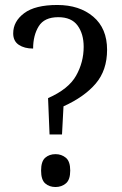

<svg xmlns="http://www.w3.org/2000/svg" viewBox="-20 -744 491 771"><path d="M173 -350Q255 -386 285.5 -440Q316 -494 316 -556Q316 -608 291.5 -641.5Q267 -675 214 -675Q158 -675 135.5 -638.5Q113 -602 113 -549Q78 -549 55.5 -564Q33 -579 33 -610Q33 -658 77 -691Q121 -724 210 -724Q299 -724 354.5 -677Q410 -630 410 -544Q410 -462 364.5 -408.5Q319 -355 235 -317L229 -204H179ZM203 7Q178 7 161.5 -7.5Q145 -22 145 -59Q145 -96 161.5 -110.5Q178 -125 203 -125Q227 -125 244.5 -110.5Q262 -96 262 -59Q262 -22 244.5 -7.5Q227 7 203 7Z"/></svg>

Font: Noto Serif Hebrew SemiCondensed
Style: Regular
Weight: 400
Width: 4
Designer: Monotype Design Team
Foundry: Monotype Imaging Inc.
Version: Version 2.004; ttfautohint (v1.8.4.7-5d5b)